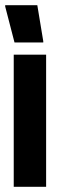

<svg xmlns="http://www.w3.org/2000/svg" viewBox="-27 -721 224 741"><path d="M26 0V-510H151V0ZM29 -557 -7 -696V-701H117L140 -562V-557Z"/></svg>

Font: Saira Ultra Condensed Black
Style: Regular
Weight: 900
Width: 1
Designer: Hector Gatti with collaboration of the Omnibus-Type team
Foundry: Omnibus-Type
Version: Version 1.001; ttfautohint (v1.8)